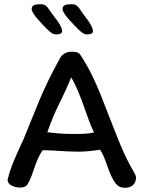

<svg xmlns="http://www.w3.org/2000/svg" viewBox="-20 -884 680 909"><path d="M173 -864C146 -864 130 -860 130 -841C130 -820 178 -771 203 -746C224 -725 234 -721 247 -721C260 -721 274 -725 274 -735C274 -744 272 -750 264 -766C254 -785 241 -798 224 -822C203 -852 199 -864 173 -864ZM319 -864C292 -864 276 -860 276 -841C276 -820 325 -771 350 -746C371 -725 381 -721 393 -721C407 -721 420 -725 420 -735C420 -744 418 -750 410 -766C400 -785 388 -798 371 -822C350 -852 346 -864 319 -864ZM528 -15C538 -2 552 5 572 5C600 5 624 -10 624 -44C624 -52 616 -67 608 -80C562 -157 526 -260 493 -342C457 -435 423 -526 372 -606C355 -634 354 -639 316 -639C292 -639 273 -625 265 -610C176 -450 153 -372 92 -226C60 -157 28 -89 16 -32C16 -8 49 4 75 4C92 4 104 -1 110 -11C140 -60 148 -130 183 -173C247 -172 290 -166 351 -166C382 -166 412 -169 454 -175C485 -129 491 -64 528 -15ZM425 -257C393 -249 359 -250 319 -250C280 -250 244 -253 204 -258C224 -313 240 -354 261 -394C280 -433 300 -475 317 -518C342 -475 362 -424 379 -375C392 -338 407 -294 425 -257Z"/></svg>

Font: Itim
Style: Regular
Weight: 400
Designer: CadsonDemak Team
Foundry: Pablo Impallari
Version: Version 1.002;PS 001.002;hotconv 1.0.88;makeotf.lib2.5.64775